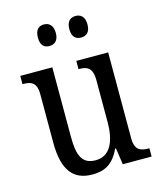

<svg xmlns="http://www.w3.org/2000/svg" viewBox="-113 -828 774 920"><g transform="rotate(-15 274.0 -367.5)"><path d="M349 -638C373 -638 394 -651 394 -691C394 -731 373 -745 349 -745C324 -745 304 -731 304 -691C304 -651 324 -638 349 -638ZM192 -638C215 -638 237 -651 237 -691C237 -731 215 -745 192 -745C167 -745 148 -731 148 -691C148 -651 167 -638 192 -638ZM232 10C290 10 335 -10 368 -82H372L384 0H527V-41H523C486 -41 455 -49 455 -109V-536H297V-495H300C337 -495 366 -486 366 -422V-215C366 -118 336 -52 264 -52C197 -52 178 -99 178 -189V-536H19V-495H23C60 -495 89 -486 89 -427V-186C89 -48 138 10 232 10Z"/></g></svg>

Font: Noto Serif Devanagari Condensed
Style: Regular
Weight: 400
Width: 3
Designer: Universal Thirst, Indian Type Foundry and the Monotype Design Team
Foundry: Monotype Imaging Inc.
Version: Version 2.004